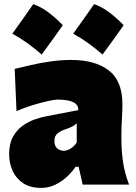

<svg xmlns="http://www.w3.org/2000/svg" viewBox="-20 -896 661 932"><path d="M180.2 16.1Q127 16.1 92.5 -6.6Q58.1 -29.3 41.3 -66.7Q24.4 -104 24.4 -147.5Q24.4 -198.7 43.2 -232.4Q62 -266.1 90.6 -286.1Q119.1 -306.2 149.9 -316.7Q180.7 -327.1 204.1 -331.5L359.9 -361.3Q362.8 -412.6 258.3 -412.6Q245.1 -412.6 211.2 -405Q177.2 -397.5 136 -384.8Q94.7 -372.1 60.1 -356.4L51.3 -561.5Q81.1 -568.8 125 -579.1Q168.9 -589.4 221.2 -597.2Q273.4 -605 327.1 -605Q440.9 -605 507.6 -554.4Q574.2 -503.9 574.2 -390.1Q574.2 -360.4 571.8 -318.8Q569.3 -277.3 569.3 -248V-216.3Q569.3 -168 576.7 -113.8Q584 -59.6 606.4 0H381.3L361.8 -86.4H346.7Q330.1 -61.5 304.7 -37.8Q279.3 -14.2 247.6 1Q215.8 16.1 180.2 16.1ZM290 -164.1Q305.7 -164.1 323 -175Q340.3 -186 352.5 -204.1V-297.4Q344.7 -289.6 333 -283Q321.3 -276.4 293.9 -267.1Q275.9 -261.2 260 -249Q244.1 -236.8 244.1 -210.9Q244.1 -186 258.5 -175Q272.9 -164.1 290 -164.1ZM436.9 -876.1Q478.3 -861 514.3 -833.1Q550.2 -805.2 580.3 -773.5Q555.6 -738.6 530.1 -703.1Q504.6 -667.7 477.7 -631.2Q446.6 -658.5 411.7 -684.1Q376.8 -709.6 335.4 -732.7Q388.6 -806.2 436.9 -876.1ZM141.5 -876.1Q182.9 -861 218.8 -833.1Q254.8 -805.2 284.9 -773.5Q260.2 -738.6 234.7 -703.1Q209.2 -667.7 182.3 -631.2Q151.2 -658.5 116.3 -684.1Q81.3 -709.6 40 -732.7Q93.2 -806.2 141.5 -876.1Z"/></svg>

Font: Pinar DS1 Black
Style: Regular
Weight: 900
Designer: Amin Abedi
Version: Version 3.000